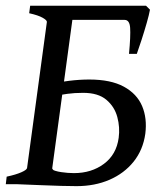

<svg xmlns="http://www.w3.org/2000/svg" viewBox="-21 -635 564 662"><path d="M480 -173.8Q472.2 -118.2 439.7 -77.6Q407.2 -37.1 356.4 -15.1Q305.7 6.8 242.7 6.8Q223.1 6.8 188.7 5.9Q154.3 4.9 118.9 3.4Q83.5 2 59.1 1Q34.7 0 34.7 0L154.3 -52.7Q167 -44.9 190.2 -41.5Q213.4 -38.1 233.9 -38.1Q294.4 -38.1 337.4 -70.1Q380.4 -102.1 388.2 -159.7Q393.1 -195.8 383.5 -231.4Q374 -267.1 345.7 -291Q317.4 -314.9 265.6 -314.9Q235.8 -314.9 211.4 -311.5Q187 -308.1 165 -304.2L157.7 -344.2Q182.6 -352.1 217.8 -356.4Q252.9 -360.8 287.1 -360.8Q360.8 -360.8 406 -336.2Q451.2 -311.5 469 -269.3Q486.8 -227.1 480 -173.8ZM496.1 -601.6Q493.2 -585 484.9 -555.9Q476.6 -526.9 467 -497.3Q457.5 -467.8 450.7 -449.2H423.8Q429.7 -511.7 427.7 -539.1Q425.8 -566.4 408.7 -566.4H205.6L225.6 -615.2H482.4ZM240.2 0H-1L2 -25.9Q33.7 -32.7 52.5 -41Q71.3 -49.3 72.3 -55.7L140.6 -559.1Q141.6 -564.9 126.2 -573.7Q110.8 -582.5 79.6 -589.4L83 -615.2H225.6H301.3L297.9 -589.4Q266.1 -582.5 248.3 -579.6Q230.5 -576.7 229 -569.8L159.2 -55.7Q158.2 -49.3 174.6 -42.5Q190.9 -35.6 243.7 -25.9Z"/></svg>

Font: Gentium Book Plus
Style: Italic
Weight: 400
Italic angle: -8°
Designer: Victor Gaultney, Annie Olsen, Iska Routamaa, Becca Hirsbrunner
Foundry: SIL International
Version: Version 6.101